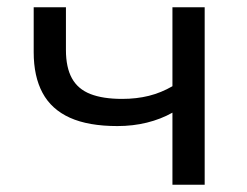

<svg xmlns="http://www.w3.org/2000/svg" viewBox="-20 -510 681 530"><path d="M456 0V-199Q424 -181 385.5 -171.5Q347 -162 304 -162Q224 -162 173 -185Q122 -208 97.5 -253.5Q73 -299 73 -366V-490H162V-372Q162 -324 178.5 -294Q195 -264 229.5 -250.5Q264 -237 317 -237Q357 -237 391 -245.5Q425 -254 456 -272V-490H545V0Z"/></svg>

Font: Nunito Sans 10pt SemiExpanded
Style: Regular
Weight: 400
Width: 6
Designer: Vernon Adams
Foundry: Vernon Adams
Version: Version 3.101;gftools[0.9.27]